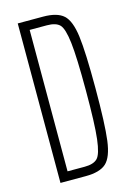

<svg xmlns="http://www.w3.org/2000/svg" viewBox="-108 -744 549 800"><g transform="rotate(-15 166.5 -344.0)"><path d="M51 -688H160Q221 -688 248.5 -663Q276 -638 285 -568.5Q294 -499 294 -344Q294 -189 285 -119.5Q276 -50 248.5 -25Q221 0 160 0H51ZM253 -344Q253 -489 245.5 -552Q238 -615 221.5 -632Q205 -649 166 -649H92V-39H166Q204 -39 221 -56Q238 -73 245.5 -136.5Q253 -200 253 -344Z"/></g></svg>

Font: Saira Ultra Condensed ExLight
Style: Regular
Weight: 200
Width: 1
Designer: Hector Gatti with collaboration of the Omnibus-Type team
Foundry: Omnibus-Type
Version: Version 1.001; ttfautohint (v1.8)